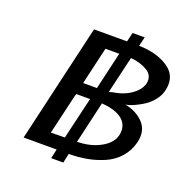

<svg xmlns="http://www.w3.org/2000/svg" viewBox="-141 -876 1024 1060"><g transform="rotate(20 371.5 -346.5)"><path d="M91 0 252 -694H446L459 -748H530L517 -694Q622 -692 690 -646Q758 -600 738 -513Q727 -466 685 -428Q667 -410 626 -388.5Q585 -367 557 -363Q627 -349 667 -305Q707 -261 691 -192Q678 -139 644 -100Q610 -61 562 -40Q514 -19 463 -9.5Q412 0 356 0L344 55H273L285 0ZM223 -77Q236 -77 264 -77.5Q292 -78 305 -78L363 -325H282L276 -304ZM297 -395H378L429 -615H348L343 -594ZM376 -78Q382 -78 386 -79Q469 -82 529 -121.5Q589 -161 586 -225Q583 -269 543 -294.5Q503 -320 433 -325ZM447 -398Q454 -398 464 -402Q531 -412 574.5 -443.5Q618 -475 627 -513Q637 -561 595 -586Q553 -611 498 -615Z"/></g></svg>

Font: Coval
Style: Medium Italic
Weight: 500
Foundry: Context Ltd
Version: Version 001.000